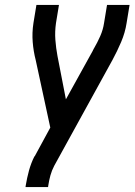

<svg xmlns="http://www.w3.org/2000/svg" viewBox="-20 -755 543 775"><path d="M83 0 84 -7Q89 -37 97 -66.5Q105 -96 119 -124H120L183 -240L124 -513Q115 -548 112 -585.5Q109 -623 115 -662L127 -735H218L206 -662Q201 -627 203.5 -594Q206 -561 212 -529L246 -354L355 -551Q355 -553 356.5 -554.5Q358 -556 358 -558L359 -559Q373 -583 384.5 -609Q396 -635 400 -662L412 -735H503L491 -662Q485 -623 469 -585.5Q453 -548 434 -513L199 -86Q189 -67 183.5 -47Q178 -27 175 -7L174 0Z"/></svg>

Font: Iosevka Term Curly Medium
Style: Italic
Weight: 500
Italic angle: -9°
Designer: Belleve Invis
Foundry: Belleve Invis
Version: Version 32.3.0